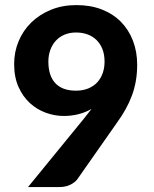

<svg xmlns="http://www.w3.org/2000/svg" viewBox="-20 -754 620 774"><path d="M175 -506Q175 -448.5 203.2 -418.5Q231.5 -388.5 286 -388.5Q313.5 -388.5 335.2 -397.2Q357 -406 371.5 -421.5Q386 -437 393.8 -458.5Q401.5 -480 401.5 -505.5Q401.5 -534 393 -555.8Q384.5 -577.5 369.2 -592.5Q354 -607.5 333 -615.2Q312 -623 286.5 -623Q260.5 -623 240 -614.2Q219.5 -605.5 205 -589.8Q190.5 -574 182.8 -552.5Q175 -531 175 -506ZM320.5 -278.5Q328 -288 335 -297Q342 -306 349 -315Q325 -301 296.8 -293.8Q268.5 -286.5 237 -286.5Q200.5 -286.5 164.8 -299.5Q129 -312.5 100.5 -338.5Q72 -364.5 54.5 -403.8Q37 -443 37 -496Q37 -544.5 55 -587.8Q73 -631 106 -663.2Q139 -695.5 185.2 -714.5Q231.5 -733.5 288 -733.5Q345 -733.5 390.5 -715.8Q436 -698 467.5 -666Q499 -634 516 -589.8Q533 -545.5 533 -492.5Q533 -458 527.5 -427Q522 -396 511.5 -368Q501 -340 486.2 -313.5Q471.5 -287 453 -261.5L291.5 -31Q281.5 -18 262.8 -9Q244 0 220 0H93Z"/></svg>

Font: LatoLatin Heavy
Style: Regular
Weight: 800
Designer: Lukasz Dziedzic with Adam Twardoch and Botio Nikoltchev
Foundry: tyPoland Lukasz Dziedzic
Version: Version 2.015; 2015-08-06; http://www.latofonts.com/